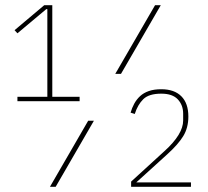

<svg xmlns="http://www.w3.org/2000/svg" viewBox="-20 -718 800 738"><path d="M47 -329V-346H162V-683H158L47 -590L36 -602L150 -698H181V-346H286V-329ZM423 -434 576 -698H598L445 -434ZM172 0 319 -254H341L194 0ZM714 0H484V-20L612 -137Q684 -202 684 -255V-281Q684 -314 663.5 -336Q643 -358 600 -358Q552 -358 530.5 -336.5Q509 -315 498 -280L482 -285Q487 -303 496 -319.5Q505 -336 518.5 -348.5Q532 -361 552 -368Q572 -375 600 -375Q650 -375 677 -348Q704 -321 704 -270Q704 -227 684.5 -195Q665 -163 623 -125L504 -17H714Z"/></svg>

Font: IBM Plex Sans Cond Thin
Style: Regular
Weight: 100
Width: 3
Designer: Mike Abbink, Paul van der Laan, Pieter van Rosmalen
Foundry: Bold Monday
Version: Version 1.3